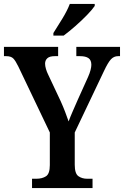

<svg xmlns="http://www.w3.org/2000/svg" viewBox="-21 -951 627 971"><path d="M141 0V-47H163Q192 -47 211.5 -59.5Q231 -72 231 -116V-281L72 -614Q58 -643 46.5 -655Q35 -667 10 -667H-1V-714H273V-667H256Q230 -667 218.5 -656.5Q207 -646 207 -629Q207 -617 211.5 -602Q216 -587 222 -575L286 -439Q299 -410 308.5 -385Q318 -360 326 -337Q334 -359 346.5 -387.5Q359 -416 373 -448L424 -561Q433 -581 437 -597Q441 -613 441 -623Q441 -647 426.5 -657Q412 -667 384 -667H365V-714H586V-667H576Q555 -667 540 -651Q525 -635 504 -590L357 -281V-118Q357 -73 375.5 -60Q394 -47 420 -47H447V0ZM249 -784Q270 -817 294.5 -857Q319 -897 332 -931H458V-921Q447 -904 420 -876Q393 -848 360.5 -819.5Q328 -791 301 -771H249Z"/></svg>

Font: Noto Serif Hebrew Condensed SemiBold
Style: Regular
Weight: 600
Width: 3
Designer: Monotype Design Team
Foundry: Monotype Imaging Inc.
Version: Version 2.004; ttfautohint (v1.8.4.7-5d5b)